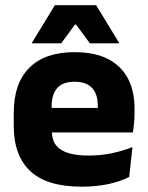

<svg xmlns="http://www.w3.org/2000/svg" viewBox="-20 -707 570 740"><path d="M295 12.5Q161 12.5 97 -47.2Q33 -107 33 -221.5V-272.5Q33 -385.5 93 -445.8Q153 -506 267.5 -506Q344.5 -506 395.8 -479.8Q447 -453.5 472.8 -405Q498.5 -356.5 498.5 -288.5V-272Q498.5 -253 496.8 -233.2Q495 -213.5 492 -196.5H354Q356 -225.5 356.5 -251.2Q357 -277 357 -298Q357 -328.5 347.5 -349.2Q338 -370 318.2 -381Q298.5 -392 267.5 -392Q221.5 -392 200.2 -367.2Q179 -342.5 179 -297V-252L180 -235.5V-200.5Q180 -181.5 186.2 -164.5Q192.5 -147.5 208.2 -134.8Q224 -122 251.8 -114.8Q279.5 -107.5 322.5 -107.5Q368 -107.5 410 -116.2Q452 -125 490.5 -140L478 -25Q444 -7.5 397.5 2.5Q351 12.5 295 12.5ZM461 -196.5H114V-291H461ZM103 -542 191.5 -687H350.5L439 -542V-540H326.5L273 -612.5H269L216 -540H103Z"/></svg>

Font: Anek Devanagari Medium
Style: Bold
Weight: 700
Version: Version 1.003